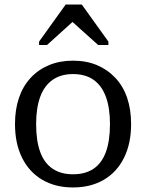

<svg xmlns="http://www.w3.org/2000/svg" viewBox="-20 -814 643 845"><path d="M557 -268Q557 -182 525.5 -119Q494 -56 436.5 -22.5Q379 11 301 11Q224 11 166.5 -22.5Q109 -56 77.5 -119Q46 -182 46 -268Q46 -332 63.5 -383.5Q81 -435 115 -471.5Q149 -508 196 -527.5Q243 -547 301 -547Q360 -547 406.5 -527.5Q453 -508 487.5 -471.5Q522 -435 539.5 -383.5Q557 -332 557 -268ZM139 -268Q139 -194 157 -145Q175 -96 211.5 -71.5Q248 -47 301 -47Q356 -47 392 -71.5Q428 -96 446 -145Q464 -194 464 -268Q464 -339 446 -388Q428 -437 392 -462.5Q356 -488 301 -488Q248 -488 211.5 -462.5Q175 -437 157 -388Q139 -339 139 -268ZM340 -794H269L152 -631V-616H187L334 -749L267 -746L412 -616H457V-631Z"/></svg>

Font: Roboto Serif 20pt SemiCondensed
Style: Regular
Weight: 400
Width: 4
Version: Version 1.008